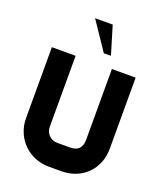

<svg xmlns="http://www.w3.org/2000/svg" viewBox="-155 -962 904 1064"><g transform="rotate(20 297.0 -430.5)"><path d="M544 -210Q544 -164 528.5 -125.5Q513 -87 485 -59Q457 -31 418.5 -15.5Q380 0 334 0H260Q216 0 177.5 -16Q139 -32 110.5 -60.5Q82 -89 66 -127.5Q50 -166 50 -210V-628H190V-210Q190 -180 210 -160Q230 -140 260 -140H334Q404 -140 404 -210V-628H544ZM374 -695H332L220 -861H324Z"/></g></svg>

Font: CAT North
Style: Regular
Weight: 400
Designer: Peter Wiegel
Foundry: Peter Wiegel
Version: Version 1.000